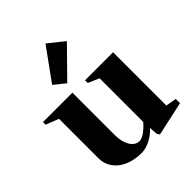

<svg xmlns="http://www.w3.org/2000/svg" viewBox="-243 -936 1085 1085"><g transform="rotate(-45 299.0 -394.0)"><path d="M254 17Q197 17 153 -2Q109 -21 84.5 -55.5Q60 -90 60 -134V-450L-17 -480V-501H218V-162Q218 -108 239 -73.5Q260 -39 293 -39Q313 -39 338.5 -58Q364 -77 384 -101V-450L318 -478V-500H542V-74L606 -63V-29L401 16L391 2L387 -50Q363 -22 326 -2.5Q289 17 254 17ZM235 -559 168 -613 307 -805 402 -729Z"/></g></svg>

Font: Wittgenstein Extrabold
Style: Regular
Weight: 800
Designer: Jörg Drees
Foundry: Jörg Drees
Version: Version 1.303; ttfautohint (v1.8.4.7-5d5b)